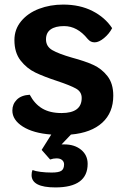

<svg xmlns="http://www.w3.org/2000/svg" viewBox="-20 -580 545 839"><path d="M290 8 249 51H261Q306 51 334.5 74.5Q363 98 363 136Q363 239 222 239Q118 239 118 185Q118 172 122 163Q134 168 157 171Q180 174 206 174Q237 174 248.5 166Q260 158 260 138Q260 127 251.5 119.5Q243 112 227 112Q213 112 199 117L162 75L204 8Q125 2 79.5 -27Q34 -56 34 -97Q34 -125 53.5 -144.5Q73 -164 110 -166Q131 -126 164.5 -106Q198 -86 249 -86Q337 -86 337 -152Q337 -179 312 -193Q287 -207 230 -226Q172 -245 134.5 -263Q97 -281 70 -315.5Q43 -350 43 -405Q43 -452 72.5 -487.5Q102 -523 150.5 -541.5Q199 -560 256 -560Q329 -560 384 -532Q439 -504 470 -457Q457 -432 434.5 -413.5Q412 -395 394 -395Q384 -395 377 -398.5Q370 -402 363 -410Q318 -466 260 -466Q222 -466 201.5 -451.5Q181 -437 181 -408Q181 -377 208.5 -361Q236 -345 295 -328Q351 -313 387.5 -296.5Q424 -280 449.5 -247.5Q475 -215 475 -162Q475 -88 427 -44Q379 0 290 8Z"/></svg>

Font: Krub
Style: Bold
Weight: 700
Version: Version 1.000; ttfautohint (v1.6)